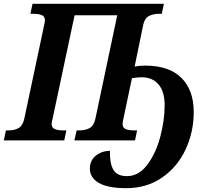

<svg xmlns="http://www.w3.org/2000/svg" viewBox="-41 -734 1087 1004"><path d="M429 148Q429 105 460 80Q491 55 534 55Q532 119 551.5 153Q571 187 623 187Q685 187 730 126.5Q775 66 797.5 -20.5Q820 -107 820 -183Q820 -255 788 -292.5Q756 -330 700 -330Q679 -330 649 -325L604 -112Q600 -94 600 -86Q600 -66 616 -59Q632 -52 664 -52H676L665 0H348L360 -52H371Q406 -52 428 -64.5Q450 -77 458 -114L572 -654H349L234 -113Q229 -96 229 -86Q229 -66 245.5 -59Q262 -52 294 -52H306L295 0H-21L-10 -52H2Q35 -52 56.5 -64.5Q78 -77 86 -113L188 -594Q194 -621 194 -628Q194 -648 177.5 -655Q161 -662 129 -662H118L129 -714H816L805 -662H793Q759 -662 736.5 -649.5Q714 -637 707 -600L663 -386Q690 -391 717 -391Q843 -391 907.5 -327Q972 -263 972 -148Q972 -44 929.5 47.5Q887 139 806.5 194.5Q726 250 619 250Q523 250 476 222.5Q429 195 429 148Z"/></svg>

Font: Noto Serif Narrow
Style: Bold Italic
Weight: 700
Width: 4
Italic angle: -12°
Designer: Monotype Design Team
Foundry: Monotype Imaging Inc.
Version: Version 1.001